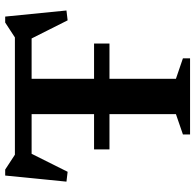

<svg xmlns="http://www.w3.org/2000/svg" viewBox="-26 -728 754 741"><g transform="rotate(-90 350.5 -357.0)"><path d="M145 -311V-370.5H553.5V-311ZM281 -644.5H417.5V-54.5L496.5 -27.5V0H202.5V-27.5L281 -54.5ZM608.5 -611.5H83L137.5 -630.5L58.5 -472.5L20.5 -477L44 -713.5H67L142 -664.5L86 -676H605.5L559.5 -664.5L634.5 -713.5H657.5L681 -477L643 -472.5L563.5 -630.5Z"/></g></svg>

Font: Newsreader 16pt 16pt SemiBold
Style: Regular
Weight: 600
Version: Version 1.003